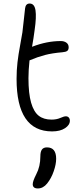

<svg xmlns="http://www.w3.org/2000/svg" viewBox="-20 -726 460 1080"><path d="M272.9 13.2Q73.2 13.2 73.2 -282.2Q73.2 -331.5 78.4 -375.7Q83.5 -419.9 93.3 -471.7Q103 -523.4 106 -543.9Q110.4 -582.5 115.5 -628.2Q120.6 -673.8 121.1 -679.2Q124.5 -706.1 147 -706.1Q173.8 -706.1 179.7 -668Q185.5 -629.9 174.8 -557.1Q168.9 -510.7 160.2 -462.9L163.1 -463.9Q244.1 -495.1 321.8 -495.1Q341.3 -495.1 353.8 -485.8Q366.2 -476.6 366.2 -460Q366.2 -445.8 358.2 -439.7Q350.1 -433.6 331.1 -432.1Q273.4 -427.2 232.7 -416.5Q191.9 -405.8 147.9 -387.2L146 -386.2Q140.1 -330.6 140.1 -286.1Q140.1 -200.2 155 -148.4Q169.9 -96.7 197.8 -75Q225.6 -53.2 270 -53.2Q297.9 -53.2 319.1 -62.5Q340.3 -71.8 350.1 -71.8Q360.8 -71.8 366.9 -64.9Q373 -58.1 373 -46.9Q373 -22.9 345.7 -4.9Q318.4 13.2 272.9 13.2ZM192.9 334Q164.1 334 164.1 310.1Q164.1 293 184.1 253.9Q207 210.4 207 153.8Q207 127.4 215.8 115.2Q224.6 103 244.1 103Q295.9 103 295.9 167Q295.9 197.8 282.2 237.3Q268.6 276.9 245.1 306.2Q222.7 334 192.9 334Z"/></svg>

Font: Shantell Sans Normal
Style: Regular
Weight: 300
Designer: Stephen Nixon, Anya Danilova, Shantell Martin
Foundry: Arrow Type
Version: Version 1.006;[559af2be0]